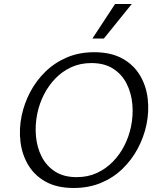

<svg xmlns="http://www.w3.org/2000/svg" viewBox="-20 -927 786 956"><path d="M347 9Q265 9 209 -21.5Q153 -52 121.5 -104Q90 -156 82 -220.5Q74 -285 88 -352Q101 -413 130.5 -469Q160 -525 206 -570Q252 -615 313 -641Q374 -667 449 -667Q532 -667 588.5 -636Q645 -605 676.5 -552.5Q708 -500 715.5 -435.5Q723 -371 709 -305Q696 -244 666 -187.5Q636 -131 590 -86.5Q544 -42 483 -16.5Q422 9 347 9ZM362 -45Q418 -45 463 -66Q508 -87 542.5 -122.5Q577 -158 599.5 -202.5Q622 -247 632 -295Q644 -352 639 -408Q634 -464 610.5 -510.5Q587 -557 543.5 -585Q500 -613 435 -613Q379 -613 334 -592Q289 -571 255 -535.5Q221 -500 198.5 -455.5Q176 -411 166 -363Q154 -306 159 -249.5Q164 -193 187.5 -147Q211 -101 254 -73Q297 -45 362 -45ZM440 -735 553 -907H636L497 -735Z"/></svg>

Font: Ysabeau
Style: Italic
Weight: 400
Italic angle: -12°
Designer: Christian Thalmann (Catharsis Fonts)
Version: Version 2.000;gftools[0.9.27.dev2+g8671c4b]